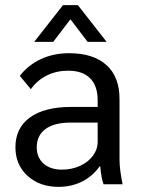

<svg xmlns="http://www.w3.org/2000/svg" viewBox="-20 -717 554 747"><path d="M40 0ZM40 -144Q40 -219 96.5 -260Q153 -301 257 -301H360V-327Q360 -383 330.5 -412.5Q301 -442 245 -442Q200 -442 162.5 -423.5Q125 -405 100 -370L57 -422Q91 -465 140 -487.5Q189 -510 249 -510Q343 -510 394 -464Q445 -418 445 -332V-97Q445 -58 457 0H383Q374 -23 370 -70H368Q340 -31 299 -10.5Q258 10 208 10Q134 10 87 -33Q40 -76 40 -144ZM360 -166V-240H254Q191 -240 157 -215Q123 -190 123 -144Q123 -104 149.5 -80.5Q176 -57 221 -57Q259 -57 291 -71.5Q323 -86 341.5 -111Q360 -136 360 -166ZM225 -697H283L395 -554H321L254 -642L187 -554H113Z"/></svg>

Font: Sarabun
Style: Regular
Weight: 400
Designer: Suppakit Chalermlarp | Katatrad Co.,Ltd.
Foundry: Cadson Demak Co.,Ltd.
Version: Version 1.000; ttfautohint (v1.6)